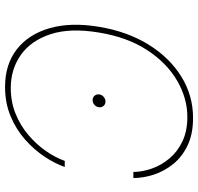

<svg xmlns="http://www.w3.org/2000/svg" viewBox="-32 -745 787 763"><g transform="rotate(90 361.5 -363.5)"><path d="M687.5 -500H663.4Q663 -536.2 649.7 -573.9Q636.4 -611.5 609.6 -643.5Q582.7 -675.4 541.7 -695Q500.7 -714.5 444.6 -714.5Q370.4 -714.5 300.4 -673.8Q230.5 -633.2 179.2 -554.9Q127.8 -476.6 109.4 -363.6Q90.2 -249.3 115.8 -171.2Q141.3 -93 198.2 -52.9Q255 -12.8 329.5 -12.8Q384.9 -12.8 432.4 -32.1Q479.8 -51.5 517 -83.3Q554.3 -115.1 580.4 -152.9Q606.5 -190.7 619.3 -227.3H643.5Q630.3 -188.9 603 -147.5Q575.6 -106.2 535.3 -70.3Q495 -34.4 442.3 -12.3Q389.6 9.9 325.3 9.9Q235.8 9.9 175.8 -36.9Q115.8 -83.8 91.8 -168Q67.8 -252.1 86.6 -363.6Q104.8 -475.1 156.6 -559.3Q208.5 -643.5 283.9 -690.3Q359.4 -737.2 448.9 -737.2Q513.1 -737.2 558.6 -715.2Q604 -693.2 632.5 -657.5Q660.9 -621.8 674.2 -580.4Q687.5 -539.1 687.5 -500ZM377.8 -338.1Q367.2 -338.1 360.6 -345.5Q354 -353 355.1 -363.6Q356.2 -374.3 364.5 -381.7Q372.9 -389.2 383.5 -389.2Q394.2 -389.2 400.7 -381.7Q407.3 -374.3 406.2 -363.6Q405.2 -353 396.8 -345.5Q388.5 -338.1 377.8 -338.1Z"/></g></svg>

Font: Inter Thin  BETA
Style: Italic
Weight: 100
Italic angle: -9.39999°
Designer: Rasmus Andersson
Foundry: rsms
Version: Version 3.011;git-f93a4a705